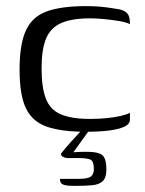

<svg xmlns="http://www.w3.org/2000/svg" viewBox="-20 -425 475 628"><path d="M261 6Q183 6 135 -10Q87 -26 65.5 -69.5Q44 -113 44 -197Q44 -282 65.5 -327Q87 -372 135 -388.5Q183 -405 261 -405Q287 -405 309.5 -403Q332 -401 361 -396Q377 -394 387 -388.5Q397 -383 401 -373.5Q405 -364 405 -346Q394 -352 370.5 -356Q347 -360 321 -362.5Q295 -365 275 -365Q215 -365 180 -349.5Q145 -334 130.5 -298.5Q116 -263 116 -201Q116 -139 130 -102.5Q144 -66 179 -51Q214 -36 275 -36Q303 -36 328 -38.5Q353 -41 373.5 -45.5Q394 -50 405 -56V-34Q405 -19 386.5 -10.5Q368 -2 336 2Q304 6 261 6ZM224 183Q196 183 186 178.5Q176 174 176 160Q180 160 196.5 160Q213 160 238 160Q267 160 277 152.5Q287 145 287 128Q287 105 278 98.5Q269 92 235 92H201Q196 92 190.5 90Q185 88 182 85Q179 82 180 77Q183 73 192 62Q201 51 212.5 38.5Q224 26 234.5 14.5Q245 3 250 -2H274L220 73Q265 70 288.5 73Q312 76 320 88.5Q328 101 328 129Q328 156 316 167.5Q304 179 280.5 181Q257 183 224 183Z"/></svg>

Font: Genos
Style: Regular
Weight: 400
Designer: Robert E. Leuschke
Foundry: Robert E. Leuschke
Version: Version 1.010